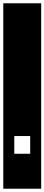

<svg xmlns="http://www.w3.org/2000/svg" viewBox="-32 -937 271 1170"><path d="M-12 213V-917H219V213ZM55 -108V0H152V-108Z"/></svg>

Font: Zilla Slab Highlight Regular
Style: Regular
Weight: 400
Designer: Typotheque Type Foundry
Foundry: Typotheque type foundry
Version: Version 1.1; 2017; ttfautohint (v1.6)